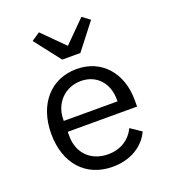

<svg xmlns="http://www.w3.org/2000/svg" viewBox="-142 -878 884 994"><g transform="rotate(-20 300.0 -380.5)"><path d="M309 12C411 12 485 -38 516 -107L457 -147C430 -91 378 -57 309 -57C212 -57 151 -123 151 -214V-238H533V-276C533 -422 443 -528 304 -528C164 -528 67 -422 67 -257C67 -94 161 12 309 12ZM304 -462C389 -462 447 -400 447 -309V-298H151V-305C151 -395 216 -462 304 -462ZM352 -599 463 -742 421 -773 304 -656 187 -773 141 -742 252 -599Z"/></g></svg>

Font: IBM Plex Mono
Style: Regular
Weight: 400
Monospace: yes
Designer: Mike Abbink, Paul van der Laan, Pieter van Rosmalen
Foundry: Bold Monday
Version: Version 2.004